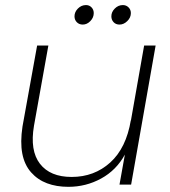

<svg xmlns="http://www.w3.org/2000/svg" viewBox="-20 -721 663 750"><path d="M587.9 -543 492.2 0H446.8L467.8 -117.2Q434.6 -56.2 375.2 -23.7Q315.9 8.8 247.1 8.8Q200.7 8.8 164.1 -4.9Q127.4 -18.6 101.6 -47.6Q75.7 -76.7 67.1 -121.1Q58.6 -165.5 67.9 -227.1L125 -543H168.9L112.8 -230Q96.2 -132.8 136 -81.3Q175.8 -29.8 259.8 -29.8Q348.1 -29.8 410.6 -86.2Q473.1 -142.6 491.2 -252V-249L543 -543ZM303.2 -625Q289.1 -625 280 -634.3Q271 -643.6 271 -657.2Q271 -674.3 284.4 -687.7Q297.9 -701.2 315.9 -701.2Q329.1 -701.2 337.6 -692.1Q346.2 -683.1 346.2 -669.9Q346.2 -652.3 333 -638.7Q319.8 -625 303.2 -625ZM446.8 -625Q432.6 -625 423.8 -634.3Q415 -643.6 415 -657.2Q415 -674.3 428.5 -687.7Q441.9 -701.2 460 -701.2Q473.1 -701.2 482.2 -692.1Q491.2 -683.1 491.2 -669.9Q491.2 -652.3 477.3 -638.7Q463.4 -625 446.8 -625Z"/></svg>

Font: SVN-Poppins ExtraLight
Style: Italic
Weight: 200
Italic angle: -10°
Designer: Ninad Kale (Devanagari), Jonny Pinhorn (Latin)
Foundry: Indian Type Foundry
Version: Version 3.002 2017